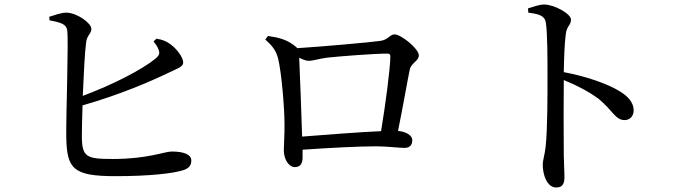

<svg xmlns="http://www.w3.org/2000/svg" viewBox="-20 -787 3040 849"><path d="M659 -604C666 -595 676 -582 681 -568C688 -550 684 -542 668 -528C605 -477 477 -412 346 -363C350 -457 355 -558 361 -601C365 -632 384 -638 384 -659C384 -685 322 -729 276 -731C252 -732 222 -720 198 -713L199 -697C249 -688 273 -680 277 -654C284 -612 272 -290 273 -185C275 -41 301 -8 491 -8C641 -8 744 -20 789 -34C811 -41 826 -52 826 -77C826 -104 793 -117 739 -117C708 -117 633 -84 479 -84C362 -84 342 -92 342 -186C342 -212 343 -263 345 -321C510 -368 648 -428 725 -465C763 -484 790 -490 790 -511C790 -533 762 -572 730 -594C713 -606 696 -612 672 -616Z M1165 -628 1153 -612C1185 -584 1201 -563 1210 -527C1225 -465 1238 -310 1238 -240C1239 -199 1235 -145 1235 -123C1235 -80 1259 -48 1283 -48C1309 -48 1318 -65 1318 -91V-125C1434 -133 1564 -140 1642 -140C1691 -140 1743 -133 1769 -133C1793 -133 1803 -147 1803 -167C1803 -189 1775 -205 1740 -208C1761 -311 1782 -432 1792 -480C1799 -509 1832 -518 1832 -542C1832 -572 1753 -635 1725 -635C1703 -635 1697 -610 1660 -606C1620 -600 1393 -580 1294 -574L1291 -578C1252 -612 1213 -621 1165 -628ZM1303 -532C1318 -524 1334 -518 1345 -518C1364 -518 1394 -528 1426 -532C1481 -538 1633 -550 1693 -550C1703 -550 1706 -546 1706 -538C1706 -485 1684 -321 1665 -207C1570 -203 1418 -191 1316 -183C1313 -282 1306 -465 1303 -532Z M2315 -750 2316 -731C2365 -725 2390 -717 2394 -685C2401 -636 2401 -523 2401 -442C2401 -370 2401 -215 2393 -141C2389 -101 2380 -81 2380 -58C2380 -12 2400 42 2439 42C2466 42 2476 28 2476 -6C2476 -22 2474 -53 2473 -99C2472 -200 2472 -355 2473 -433C2537 -407 2586 -380 2627 -350C2691 -297 2701 -256 2742 -256C2768 -256 2782 -276 2782 -299C2782 -335 2755 -362 2721 -383C2666 -417 2570 -450 2473 -468C2474 -525 2476 -593 2482 -638C2486 -671 2505 -677 2505 -700C2505 -726 2431 -767 2386 -767C2365 -767 2342 -758 2315 -750Z"/></svg>

Font: Noto Serif KR Medium
Style: Regular
Weight: 500
Designer: Ryoko NISHIZUKA 西塚涼子 (kana & ideographs); Frank Grießhammer (Latin, Greek & Cyrillic); Wenlong ZHANG 张文龙 (bopomofo); San
Foundry: Adobe
Version: Version 2.001;hotconv 1.1.0;makeotfexe 2.6.0